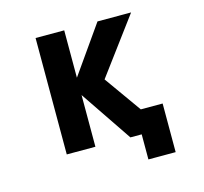

<svg xmlns="http://www.w3.org/2000/svg" viewBox="-123 -871 1246 1170"><g transform="rotate(-15 500.0 -285.5)"><path d="M379.9 -324.2V2H199.2V-732.4H379.9V-433.6L589.8 -732.4H801.8L540 -379.9L706.1 -146.5H843.8V160.2H671.9V2H600.6Z"/></g></svg>

Font: Gen Shin Gothic Monospace Heavy
Style: Bold
Weight: 800
Designer: [Source Han Sans]
Ryoko NISHIZUKA  (kana & ideographs); Paul D. Hunt (Latin, Greek & Cyrillic); Wenlong ZHANG  (bopomofo
Version: Version 1.002.20150607